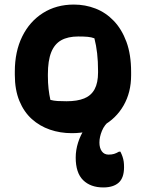

<svg xmlns="http://www.w3.org/2000/svg" viewBox="-20 -572 640 842"><path d="M304 -552Q354 -552 399 -534.5Q444 -517 479 -480.5Q514 -444 534.5 -388.5Q555 -333 555 -256V-242Q555 -167 522 -109.5Q489 -52 430.5 -20Q372 12 295 12Q244 12 199 -3.5Q154 -19 119.5 -50Q85 -81 65 -129.5Q45 -178 45 -244V-258Q45 -346 77.5 -412Q110 -478 168.5 -515Q227 -552 304 -552ZM323 -412Q278 -412 248.5 -395.5Q219 -379 204.5 -342.5Q190 -306 190 -246V-239Q190 -208 193 -182Q196 -156 201 -134Q216 -130 232 -129Q248 -128 272 -128Q319 -128 349.5 -140.5Q380 -153 395 -181Q410 -209 410 -254V-261Q410 -303 406 -338Q402 -373 394 -404Q381 -409 364.5 -410.5Q348 -412 323 -412ZM312 119Q312 86 322.5 53Q333 20 351.5 -7.5Q370 -35 393 -53.5Q416 -72 441 -75Q452 -77 462.5 -74.5Q473 -72 485 -67Q482 -63 475.5 -56Q469 -49 462 -44Q438 -25 427 2Q416 29 416 53Q416 77 426.5 91.5Q437 106 456 106Q470 106 480 103Q490 100 502 93H508Q514 105 517.5 115.5Q521 126 522.5 136.5Q524 147 524 161Q524 208 500.5 229Q477 250 433 250Q377 250 344.5 218Q312 186 312 119Z"/></svg>

Font: Recursive Casual ExtraBold
Style: Regular
Weight: 800
Version: Version 1.047